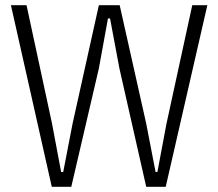

<svg xmlns="http://www.w3.org/2000/svg" viewBox="-20 -718 839 738"><path d="M254 0H179L22 -698H82L180 -243L215 -57H223L259 -243L360 -698H440L542 -243L578 -57H585L620 -243L719 -698H777L617 0H542L439 -455L403 -647H395L360 -455Z"/></svg>

Font: IBM Plex Sans Condensed Light
Style: Regular
Weight: 300
Width: 3
Designer: Mike Abbink, Paul van der Laan, Pieter van Rosmalen
Foundry: Bold Monday
Version: Version 3.201